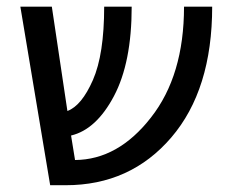

<svg xmlns="http://www.w3.org/2000/svg" viewBox="-20 -544 676 566"><path d="M605.5 -524.4Q605.5 -279.3 484.9 -138.7Q364.3 2 173.8 2H127.9L40 -524.4H132.8L178.7 -216.8Q220.7 -232.4 253.9 -308.1Q287.1 -383.8 287.1 -524.4H368.2Q368.2 -359.4 315.9 -260.7Q263.7 -162.1 189.5 -144.5L201.2 -72.3Q328.1 -73.2 424.8 -197.3Q522.5 -321.3 522.5 -524.4Z"/></svg>

Font: irohakakuC Regular
Style: Regular
Weight: 400
Designer: [Source Han Sans]
Ryoko NISHIZUKA Ë•øÂ°öÊ∂ºÂ≠ê (kana & ideographs); Paul D. Hunt (Latin, Greek & Cyrillic); Wenlong ZHAN
Version: Version 1.001.20160904